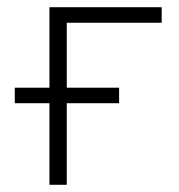

<svg xmlns="http://www.w3.org/2000/svg" viewBox="-20 -512 496 532"><path d="M117 0V-226H21V-269H117V-492H428V-449H165V-269H310V-226H165V0Z"/></svg>

Font: Nunito Sans 7pt SemiCondensed ExtraLight
Style: Regular
Weight: 250
Width: 4
Designer: Vernon Adams
Foundry: Vernon Adams
Version: Version 3.101;gftools[0.9.27]